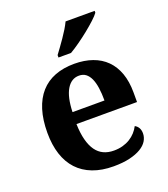

<svg xmlns="http://www.w3.org/2000/svg" viewBox="-141 -866 853 976"><g transform="rotate(-20 285.5 -378.0)"><path d="M296.9 -483.9Q254.9 -483.9 230.2 -442.4Q205.6 -400.9 203.1 -320.8H376Q376 -358.9 371.6 -389.2Q367.2 -419.4 357.7 -440.4Q348.1 -461.4 333.3 -472.7Q318.4 -483.9 296.9 -483.9ZM306.2 9.8Q242.7 9.8 194.1 -8.8Q145.5 -27.3 112.8 -62.5Q80.1 -97.7 63.5 -148.7Q46.9 -199.7 46.9 -265.1Q46.9 -335.4 63.5 -388.7Q80.1 -441.9 111.8 -477.5Q143.6 -513.2 189.7 -531Q235.8 -548.8 294.9 -548.8Q349.1 -548.8 392.6 -533.4Q436 -518.1 466.3 -487.8Q496.6 -457.5 512.7 -412.6Q528.8 -367.7 528.8 -308.1V-256.8H201.2Q202.6 -206.5 212.2 -170.4Q221.7 -134.3 238.5 -110.8Q255.4 -87.4 279.5 -76.2Q303.7 -64.9 335 -64.9Q360.8 -64.9 382.8 -71Q404.8 -77.1 422.6 -88.1Q440.4 -99.1 453.9 -114Q467.3 -128.9 476.1 -146Q502.9 -131.3 502.9 -97.2Q502.9 -75.7 491.2 -56.4Q479.5 -37.1 455.1 -22.5Q430.7 -7.8 393.8 1Q356.9 9.8 306.2 9.8ZM231 -619.1Q241.7 -633.3 255.1 -651.9Q268.6 -670.4 282.2 -690.2Q295.9 -710 307.9 -729.7Q319.8 -749.5 327.6 -766.1H484.9V-755.9Q475.6 -742.7 454.1 -722.9Q432.6 -703.1 406 -681.6Q379.4 -660.2 350.8 -639.9Q322.3 -619.6 298.8 -606H231Z"/></g></svg>

Font: Sahl Naskh
Style: Bold
Weight: 700
Designer: Pascal Zoghbi
Version: Version 1.001